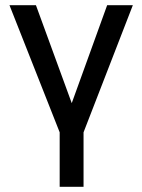

<svg xmlns="http://www.w3.org/2000/svg" viewBox="-20 -510 549 740"><path d="M210 210V0L16.5 -490H118.5L256.5 -112.5L393 -490H492L302 0V210Z"/></svg>

Font: Geologica Light
Style: Regular
Weight: 300
Designer: Sindre Bremnes, Frode Helland
Foundry: Monokrom Skriftforlag AS
Version: Version 1.010; ttfautohint (v1.8.4.7-5d5b);gftools[0.9.28]